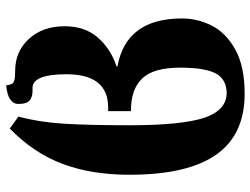

<svg xmlns="http://www.w3.org/2000/svg" viewBox="-118 -472 835 640"><g transform="rotate(-90 300.0 -152.5)"><path d="M37 -139Q37 -265 73 -361.5Q109 -458 191 -538L231 -509Q213 -444 207.5 -362.5Q202 -281 202 -138Q202 38 228 114Q254 185 309 185Q355 185 374.5 149Q394 113 394 30Q394 -59 358 -96.5Q322 -134 252 -134H249V-210H261Q372 -210 372 -349Q372 -466 323 -462Q298 -461 285.5 -471Q273 -481 273 -509Q273 -544 335 -550Q337 -536 340 -530.5Q343 -525 352.5 -522.5Q362 -520 383 -520Q448 -520 490 -474Q532 -428 532 -355Q532 -287 494 -244Q456 -201 398 -182V-179Q558 -150 558 36Q558 88 534 135.5Q510 183 454 214Q398 245 307 245Q170 245 103.5 149.5Q37 54 37 -139Z"/></g></svg>

Font: Noto Serif Georgian Black Cond
Style: Regular
Weight: 900
Width: 3
Designer: Monotype Design team
Foundry: Monotype Imaging Inc.
Version: Version 1.000